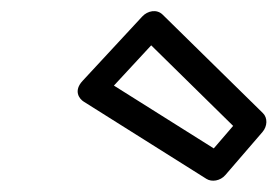

<svg xmlns="http://www.w3.org/2000/svg" viewBox="-20 -885 496 343"><path d="M250.1 -804 396.5 -660.1 361.9 -619.9 183.5 -732.1ZM270.5 -858.9C260 -869.2 243.6 -865.8 234.1 -855.5L127.5 -740.5C110.8 -722.5 121.7 -708.3 129.6 -703.4L348.9 -565.4C358.3 -559.5 373.5 -561.7 382.6 -572.3L449 -649.3C457.7 -659.4 458.4 -674.4 449.7 -682.9Z"/></svg>

Font: Hussar Techniczny
Style: Bold 
Weight: 700
Foundry: Cannot Into Space Fonts
Version: Version 0.77